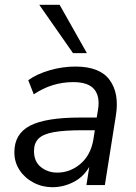

<svg xmlns="http://www.w3.org/2000/svg" viewBox="-20 -773 570 802"><path d="M199 9Q157 9 120.5 -10Q84 -29 62 -62Q40 -95 40 -137Q40 -214 105.5 -248Q171 -282 315 -282H384L389 -312Q399 -369 374 -399.5Q349 -430 286 -430Q197 -430 121 -379L98 -438Q134 -464 187.5 -479.5Q241 -495 295 -495Q397 -495 438 -439Q479 -383 464 -290L418 0H341L353 -76Q328 -33 286 -12Q244 9 199 9ZM219 -52Q273 -52 316 -88.5Q359 -125 370 -190L376 -229H326Q249 -229 204.5 -221Q160 -213 141 -194Q122 -175 122 -142Q122 -98 151 -75Q180 -52 219 -52ZM285 -551 144 -753H229L343 -551Z"/></svg>

Font: Nunito Sans
Style: Italic
Weight: 400
Italic angle: -9°
Designer: Vernon Adams
Foundry: Vernon Adams
Version: Version 3.006; ttfautohint (v1.8.3)